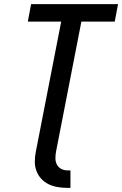

<svg xmlns="http://www.w3.org/2000/svg" viewBox="-20 -690 593 932"><path d="M307 222Q283 222 259.5 218Q236 214 215.5 204Q195 194 180 177.5Q165 161 157 140Q149 119 149 94.5Q149 70 154 46L277 -585H115L131 -670H553L537 -585H375L252 46Q249 62 249 78.5Q249 95 256 108.5Q263 122 276.5 129.5Q290 137 307 137H322V222Z"/></svg>

Font: Lode Dark Term
Style: Bold Italic
Weight: 700
Italic angle: -11°
Monospace: yes
Designer: Belleve Invis
Foundry: Belleve Invis
Version: Version 29.2.0